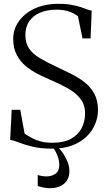

<svg xmlns="http://www.w3.org/2000/svg" viewBox="-20 -771 563 1010"><path d="M253 11Q192.5 11 149 0Q105.5 -11 77.2 -22.2Q49 -33.5 33.5 -35L41.5 -193.5H86.5L109.5 -68Q129.5 -55 150 -44Q170.5 -33 196.2 -26.5Q222 -20 256.5 -20Q315.5 -20 353.2 -40.8Q391 -61.5 409.2 -96.5Q427.5 -131.5 427.5 -174Q427.5 -220 403 -251.5Q378.5 -283 337.5 -306Q296.5 -329 246 -350.5Q214.5 -364 180.5 -381Q146.5 -398 116.8 -422.2Q87 -446.5 68.2 -481.8Q49.5 -517 49.5 -566.5Q49.5 -616.5 78.5 -658.2Q107.5 -700 160.2 -725Q213 -750 283 -751Q322.5 -751.5 352.2 -746.2Q382 -741 403.8 -734Q425.5 -727 440 -721.2Q454.5 -715.5 462.5 -715L456.5 -569H414L390 -685.5Q383 -691.5 368.2 -699.8Q353.5 -708 331 -714Q308.5 -720 276.5 -720Q226.5 -720 189.8 -704Q153 -688 133.2 -658.2Q113.5 -628.5 113.5 -588Q113.5 -544.5 132.8 -516Q152 -487.5 189 -465.5Q226 -443.5 278.5 -419Q315.5 -402 353.5 -383Q391.5 -364 424 -339Q456.5 -314 476 -278.2Q495.5 -242.5 495.5 -191Q495.5 -157 481.8 -121.5Q468 -86 438.8 -56Q409.5 -26 363.8 -7.5Q318 11 253 11ZM242 219Q228 219 209 215.5Q190 212 178.5 207V149.5Q189 153 202 155Q215 157 224.5 157Q251.5 157 271.8 143Q292 129 292 95.5Q292 78 286.5 60.2Q281 42.5 272.8 27Q264.5 11.5 255.5 0H270.5H282Q294.5 12 309.2 32.2Q324 52.5 334.5 77.8Q345 103 345 130.5Q345 158 332.5 177.8Q320 197.5 297.2 208.2Q274.5 219 242 219Z"/></svg>

Font: Merriweather 120pt Light
Style: Regular
Weight: 300
Version: Version 2.100